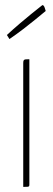

<svg xmlns="http://www.w3.org/2000/svg" viewBox="-20 -732 206 752"><path d="M71 0V-485Q71 -493 73 -496Q75 -499 80.5 -499.5Q86 -500 95 -500V-10Q95 -5 94 -3Q93 -1 88 -0.5Q83 0 71 0ZM17 -579Q17 -579 14.5 -583Q12 -587 9.5 -591Q7 -595 7 -595Q32 -618 56.5 -639Q81 -660 101.5 -676.5Q122 -693 134 -702.5Q146 -712 146 -712Q152 -712 155.5 -700.5Q159 -689 159 -689Q159 -689 147.5 -679.5Q136 -670 116.5 -654Q97 -638 71.5 -618.5Q46 -599 17 -579Z"/></svg>

Font: Yanone Kaffeesatz ExtraLight
Style: Regular
Weight: 200
Designer: Yanone (Cyrillic: Daniel Pouzeot, Huerta Tipografica, and Cyreal)
Foundry: Yanone
Version: Version 2.003